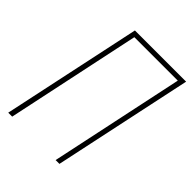

<svg xmlns="http://www.w3.org/2000/svg" viewBox="-205 -821 928 928"><g transform="rotate(45 259.0 -357.0)"><path d="M16 0H43L189 -689H486L340 0H366L518 -714H168Z"/></g></svg>

Font: Noto Sans Condensed Thin
Style: Italic
Weight: 100
Width: 3
Italic angle: -12°
Designer: Monotype Design Team
Foundry: Monotype Imaging Inc.
Version: Version 2.013